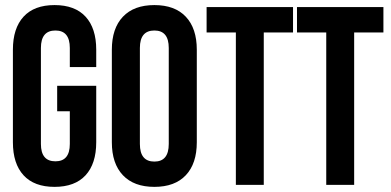

<svg xmlns="http://www.w3.org/2000/svg" viewBox="-20 -728 1538 756"><path d="M205.1 -290V-390.1H358.9V-168Q358.9 -83.5 316.9 -37.8Q274.9 7.8 194.8 7.8Q114.7 7.8 72.8 -37.8Q30.8 -83.5 30.8 -168V-532.2Q30.8 -616.7 72.8 -662.4Q114.7 -708 194.8 -708Q274.9 -708 316.9 -662.4Q358.9 -616.7 358.9 -532.2V-463.9H254.9V-539.1Q254.9 -607.9 198.2 -607.9Q141.1 -607.9 141.1 -539.1V-161.1Q141.1 -92.8 198.2 -92.8Q254.9 -92.8 254.9 -161.1V-290Z M530.8 -539.1V-161.1Q530.8 -91.8 587.9 -91.8Q644.5 -91.8 644.5 -161.1V-539.1Q644.5 -607.9 587.9 -607.9Q530.8 -607.9 530.8 -539.1ZM420.4 -168V-532.2Q420.4 -616.2 463.9 -662.1Q507.3 -708 587.9 -708Q668.5 -708 711.7 -662.1Q754.9 -616.2 754.9 -532.2V-168Q754.9 -84 711.7 -38.1Q668.5 7.8 587.9 7.8Q507.3 7.8 463.9 -38.1Q420.4 -84 420.4 -168Z M793.5 -600.1V-700.2H1133.8V-600.1H1018.6V0H908.7V-600.1Z M1149.4 -600.1V-700.2H1489.7V-600.1H1374.5V0H1264.6V-600.1Z"/></svg>

Font: VL Bebas Neue Bold
Style: Regular
Weight: 700
Designer: Ryoichi Tsunekawa
Foundry: Ryoichi Tsunekawa
Version: Version 1.300